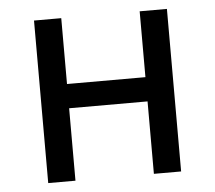

<svg xmlns="http://www.w3.org/2000/svg" viewBox="-44 -591 716 639"><g transform="rotate(-5 314.0 -271.5)"><path d="M92 -543H183V-323H445V-543H536V0H445V-242H183V0H92Z"/></g></svg>

Font: KaiGen Gothic CN Regular
Style: Regular
Weight: 400
Designer: Ryoko NISHIZUKA  (kana & ideographs); Paul D. Hunt (Latin, Greek & Cyrillic); Wenlong ZHANG  (bopomofo); Sandoll Communi
Foundry: Adobe Systems Incorporated
Version: Version 1.002.20150501